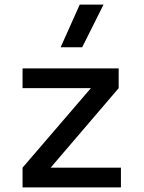

<svg xmlns="http://www.w3.org/2000/svg" viewBox="-20 -815 626 835"><path d="M149.4 -26.4 78.1 -85.9 424.8 -489.3 496.1 -431.6ZM78.1 0V-85.9H505.9V0ZM78.1 -431.6V-517.6H496.1V-431.6ZM243.7 -609.4 326.7 -794.9H430.2L337.4 -609.4Z"/></svg>

Font: Cascadia Mono PL
Style: Regular
Weight: 400
Monospace: yes
Designer: Aaron Bell
Foundry: Saja Typeworks
Version: Version 2102.003